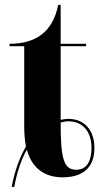

<svg xmlns="http://www.w3.org/2000/svg" viewBox="-20 -715 406 785"><path d="M38 50C49 -9 66 -62 90 -103C109 -30 160 10 236 10C323 10 366 -34 366 -110C366 -183 325 -229 259 -229C249 -229 238 -227 228 -225V-526H332V-536H228V-695H218C196 -586 128 -536 19 -536V-526H79V-194C79 -172 82 -134 86 -116C61 -72 40 -17 28 48ZM292 -21C241 -21 228 -64 228 -214C239 -217 249 -219 259 -219C319 -219 354 -177 354 -110C354 -54 333 -21 292 -21Z"/></svg>

Font: Noto Serif Display Condensed Extra
Style: Regular
Weight: 800
Width: 3
Designer: Monotype Design Team
Foundry: Monotype Imaging Inc.
Version: Version 1.900